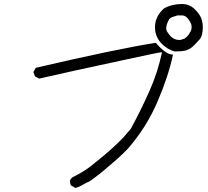

<svg xmlns="http://www.w3.org/2000/svg" viewBox="-20 -868 1040 960"><path d="M881 -668 903 -675Q921 -688 930 -706Q938 -717 938 -731Q938 -738 936 -747Q917 -791 890 -791H868Q860 -789 854.5 -787Q849 -785 846 -784Q835 -782 826 -772Q811 -746 811 -726Q811 -714 821 -702Q835 -680 855 -672Q864 -668 881 -668ZM866 -611H852Q817 -621 789 -649Q755 -683 755 -732Q755 -786 800 -826Q840 -848 890 -848Q933 -848 962 -813Q994 -781 994 -732Q994 -692 980 -673L951 -642Q932 -622 907 -615Q888 -611 866 -611ZM357 72 335 59Q330 51 330 35Q333 22 353 13Q408 -14 456 -55Q543 -124 597 -181L634 -224Q683 -314 726 -410Q769 -506 790 -607Q777 -607 585 -565Q328 -510 176 -475L155 -486L147 -508L159 -529Q567 -624 759 -654Q809 -595 845 -595Q822 -486 766.5 -357.5Q711 -229 618 -123Q574 -78 525 -38Q479 3 429 38Q410 46 393 56.5Q376 67 357 72Z"/></svg>

Font: Yozai
Style: Regular
Weight: 400
Designer: LXGW / Y.OzVox
Foundry: LXGW / Y.OzVox
Version: Version 0.861;October 22, 2024